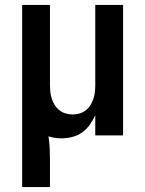

<svg xmlns="http://www.w3.org/2000/svg" viewBox="-20 -550 590 780"><path d="M70 210V-530H183V-205Q183 -191 184.5 -176.5Q186 -162 190.5 -148.5Q195 -135 202.5 -123Q210 -111 221.5 -102Q233 -93 247 -89Q261 -85 275 -85Q289 -85 303 -89Q317 -93 328.5 -102Q340 -111 347.5 -123Q355 -135 359.5 -148.5Q364 -162 365.5 -176.5Q367 -191 367 -205V-530H480V0H367V-82Q358 -62 345 -43.5Q332 -25 313.5 -12Q295 1 273 6.5Q251 12 229 12Q216 12 203 10Q190 8 177 4Q181 29 182 54.5Q183 80 183 105V210Z"/></svg>

Font: Lode
Style: Bold
Weight: 700
Monospace: yes
Designer: Belleve Invis
Foundry: Belleve Invis
Version: Version 29.2.0; ttfautohint (v1.8.3)